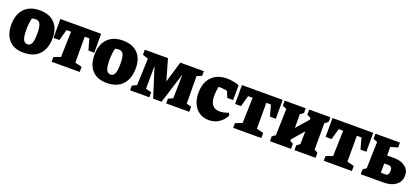

<svg xmlns="http://www.w3.org/2000/svg" viewBox="31 -1340 4761 2188"><g transform="rotate(20 2411.5 -246.0)"><path d="M256 13Q141 13 79 -53.5Q17 -120 17 -241Q17 -365 83 -435Q149 -505 268 -505Q385 -505 449 -440.5Q513 -376 513 -259Q513 -129 446 -58Q379 13 256 13ZM265 -92Q299 -92 315 -126Q331 -160 331 -245Q331 -326 314.5 -359.5Q298 -393 258 -393Q241 -393 214 -387Q206 -355 202 -321Q198 -287 198 -244Q198 -160 214.5 -126Q231 -92 265 -92Z M1015 -492V-263H944L907 -397H851V-83L935 -62V0H594V-56Q631 -74 676 -87L685 -397H630L593 -263H521V-492Z M1264 13Q1149 13 1087 -53.5Q1025 -120 1025 -241Q1025 -365 1091 -435Q1157 -505 1276 -505Q1393 -505 1457 -440.5Q1521 -376 1521 -259Q1521 -129 1454 -58Q1387 13 1264 13ZM1273 -92Q1307 -92 1323 -126Q1339 -160 1339 -245Q1339 -326 1322.5 -359.5Q1306 -393 1266 -393Q1249 -393 1222 -387Q1214 -355 1210 -321Q1206 -287 1206 -244Q1206 -160 1222.5 -126Q1239 -92 1273 -92Z M2204 -78 2263 -62V0H1983V-55Q1997 -65 2015.5 -73Q2034 -81 2039 -82L2045 -374L1927 0H1825L1712 -357L1710 -78L1779 -62V0H1545V-55Q1558 -64 1571 -70Q1584 -76 1600 -82L1613 -408L1545 -431V-492H1826L1899 -236L1975 -492H2261V-437Q2246 -429 2234 -423.5Q2222 -418 2201 -411Z M2503 13Q2437 13 2388.5 -18.5Q2340 -50 2313.5 -106.5Q2287 -163 2287 -240Q2287 -365 2354.5 -434.5Q2422 -504 2539 -504Q2577 -504 2615 -497Q2653 -490 2688 -477L2687 -297H2616L2585 -373Q2534 -382 2480 -383Q2467 -324 2467 -272Q2467 -122 2585 -122Q2629 -122 2693 -145L2706 -114Q2634 13 2503 13Z M3217 -492V-263H3146L3109 -397H3053V-83L3137 -62V0H2796V-56Q2833 -74 2878 -87L2887 -397H2832L2795 -263H2723V-492Z M3241 0V-56Q3250 -65 3260 -72.5Q3270 -80 3282 -87L3291 -409L3241 -430V-492H3496V-435Q3478 -418 3456 -405L3457 -239L3586 -387V-405L3539 -430V-492H3795V-436Q3780 -420 3753 -405V-83L3795 -62V0H3539V-56Q3547 -65 3557.5 -72.5Q3568 -80 3579 -87L3582 -244L3458 -100V-83L3497 -62V0Z M4315 -492V-263H4244L4207 -397H4151V-83L4235 -62V0H3894V-56Q3931 -74 3976 -87L3985 -397H3930L3893 -263H3821V-492Z M4342 0V-56Q4358 -73 4383 -87L4392 -409L4342 -430V-492H4639V-433Q4620 -427 4599.5 -421Q4579 -415 4552 -408V-304H4635Q4720 -304 4771.5 -264.5Q4823 -225 4823 -160Q4823 -86 4767 -43Q4711 0 4615 0ZM4552 -95H4625Q4649 -112 4649 -151Q4649 -207 4602 -207H4552Z"/></g></svg>

Font: Piazzolla ExtraBold
Style: Regular
Weight: 800
Designer: Juan Pablo del Peral
Foundry: Huerta Tipografica
Version: Version 1.330